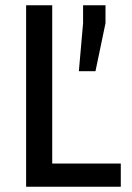

<svg xmlns="http://www.w3.org/2000/svg" viewBox="-20 -708 499 728"><path d="M79 0V-688H178V-88H438V0ZM279 -438 295 -620V-688H380V-620L342 -438Z"/></svg>

Font: Saira SemiCondensed Medium
Style: Regular
Weight: 500
Width: 4
Designer: Hector Gatti with collaboration of the Omnibus-Type team
Foundry: Omnibus-Type
Version: Version 1.101